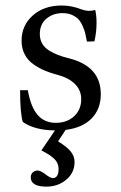

<svg xmlns="http://www.w3.org/2000/svg" viewBox="-20 -467 443 704"><path d="M150.4 217.3Q92.8 217.3 92.8 183.1Q92.8 171.9 100.3 165Q107.9 158.2 118.2 158.2Q128.4 158.2 147 172.4Q165 186 173.3 186Q194.8 186 194.8 152.3Q194.8 131.8 180.2 116.7Q165.5 101.6 131.8 84.5L181.6 11.2Q106.4 10.3 63.5 -20Q53.7 -52.2 53.7 -136.2H82Q92.8 -74.7 117.9 -45.7Q143.1 -16.6 184.6 -16.6Q225.6 -16.6 251.7 -40.8Q277.8 -64.9 277.8 -103.5Q277.8 -136.2 254.6 -159.2Q231.4 -182.1 189.9 -192.9Q164.1 -199.7 143.8 -208.3Q123.5 -216.8 102.8 -231.2Q82 -245.6 70.6 -267.6Q59.1 -289.6 59.1 -317.9Q59.1 -373.5 100.1 -410.2Q141.1 -446.8 206.5 -446.8Q242.2 -446.8 277.3 -433.1Q304.2 -422.9 329.1 -430.7Q334 -410.6 334 -383.3Q334 -349.1 326.2 -315.4L298.8 -314.5Q295.4 -333 292.5 -345Q289.6 -356.9 282.7 -372.3Q275.9 -387.7 267.1 -396.7Q258.3 -405.8 243.7 -412.4Q229 -418.9 209.5 -418.9Q174.8 -418.9 150.4 -398.7Q126 -378.4 126 -342.3Q126 -322.8 134.5 -307.6Q143.1 -292.5 159.4 -282.2Q175.8 -272 192.9 -265.4Q210 -258.8 233.9 -252.9Q349.6 -223.6 349.6 -121.6Q349.6 -67.4 316.2 -33Q282.7 1.5 220.7 9.3L192.9 51.3Q225.6 71.3 239.5 88.6Q253.4 106 253.4 127Q253.4 166.5 222.9 191.9Q192.4 217.3 150.4 217.3Z"/></svg>

Font: Elstob
Style: Regular
Weight: 400
Designer: Peter S. Baker
Version: Version 1.015